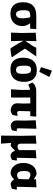

<svg xmlns="http://www.w3.org/2000/svg" viewBox="1270 -2064 980 3559"><g transform="rotate(90 1759.5 -285.0)"><path d="M232 11Q130 11 76 -49.5Q22 -110 22 -225Q22 -468 270 -468H515L520 -459L512 -355H418L415 -347Q464 -284 464 -211Q464 -110 401 -49.5Q338 11 232 11ZM245 -93Q320 -93 320 -213Q320 -281 301 -355H262Q208 -355 189 -331Q170 -307 170 -238Q170 -161 188 -127Q206 -93 245 -93Z M585 0 592 -191 587 -458 744 -470 738 -265 841 -416 865 -468H1028L882 -258Q920 -194 1037 -26L1036 -10Q984 2 889 11L872 3Q785 -130 737 -230V-207L743 0Z M1285 -748 1298 -755 1397 -716 1403 -702Q1386 -668 1316 -533L1303 -525L1225 -556Q1263 -671 1285 -748ZM1281 -478Q1387 -478 1442.5 -418Q1498 -358 1498 -243Q1498 -119 1438.5 -54Q1379 11 1266 11Q1160 11 1105 -49Q1050 -109 1050 -223Q1050 -348 1109 -413Q1168 -478 1281 -478ZM1270 -371Q1230 -371 1213.5 -344Q1197 -317 1197 -250Q1197 -161 1214.5 -127Q1232 -93 1277 -93Q1317 -93 1333.5 -120Q1350 -147 1350 -215Q1350 -303 1332.5 -337Q1315 -371 1270 -371Z M1636 0 1648 -191 1645 -354Q1601 -346 1559 -322L1544 -324L1514 -386V-402Q1568 -467 1664 -467H2137L2142 -459L2133 -357H2044L2038 -159Q2038 -113 2071 -113Q2089 -113 2116 -124L2127 -113L2112 -27Q2071 0 2036 6Q1969 6 1932 -27Q1895 -60 1895 -118L1900 -226L1897 -357H1788L1789 0Z M2319 6Q2272 6 2242.5 -25.5Q2213 -57 2213 -109L2216 -243L2210 -458L2367 -470L2359 -137Q2359 -106 2378 -106Q2387 -106 2400 -110L2411 -101L2397 -18Q2358 2 2319 6Z M2494 185 2498 -191 2493 -458 2643 -470V-190L2642 -184L2643 -185Q2643 -120 2695 -120Q2729 -120 2764 -149V-458L2914 -470L2905 -132Q2905 -106 2924 -106Q2934 -106 2947 -110L2957 -101L2943 -18Q2901 9 2857 9Q2799 -3 2777 -70H2767Q2732 -25 2685 6Q2652 6 2630 -1L2643 185Z M3201 8Q3106 8 3053.5 -59.5Q3001 -127 3001 -227Q3001 -334 3055 -403.5Q3109 -473 3208 -473Q3256 -461 3296 -424L3303 -425V-462L3452 -472L3443 -132Q3443 -106 3463 -106Q3470 -106 3485 -110L3495 -101L3481 -18Q3440 3 3391 7Q3336 -2 3311 -53H3301Q3256 -9 3201 8ZM3149 -245Q3149 -112 3225 -112Q3263 -112 3298 -140L3303 -240V-327Q3261 -359 3222 -359Q3149 -359 3149 -245Z"/></g></svg>

Font: Alegreya Sans ExtraBold
Style: Regular
Weight: 800
Designer: Juan Pablo del Peral
Foundry: Huerta Tipografica
Version: Version 2.007